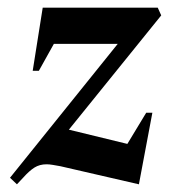

<svg xmlns="http://www.w3.org/2000/svg" viewBox="-20 -474 470 499"><path d="M24 5 6 -12 286 -360H120L81 -290H65L91 -454H390L399 -434L159 -137L311 -100L360 -181H376L341 5L137 -42Q126 -44 117 -45.5Q108 -47 101 -47Q83 -47 69.5 -38.5Q56 -30 40 -12Z"/></svg>

Font: Spectral SemiBold
Style: Italic
Weight: 600
Italic angle: -10°
Designer: Jean-Baptiste Levee
Foundry: Production Type
Version: Version 2.001